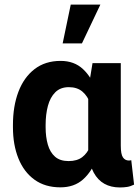

<svg xmlns="http://www.w3.org/2000/svg" viewBox="-20 -802 604 832"><path d="M36.1 -250.5V-260.7Q36.1 -341.8 59.8 -404.3Q83.5 -466.8 129.6 -502.4Q175.8 -538.1 242.7 -538.1Q301.8 -538.1 339.8 -502.4Q377.9 -466.8 399.4 -405.3Q420.9 -343.7 429.7 -266.1V-249Q420.9 -174.8 399.4 -116.5Q377.9 -58.1 339.6 -24.2Q301.3 9.8 241.7 9.8Q175.3 9.8 129.4 -23.4Q83.5 -56.6 59.8 -115.5Q36.1 -174.3 36.1 -250.5ZM177.7 -260.7V-250.5Q177.7 -208.5 187.3 -175.3Q196.8 -142.1 218.5 -123Q240.2 -104 277.3 -104Q314 -104 336.4 -121.1Q358.9 -138.2 370.8 -168.7Q382.8 -199.2 387.7 -238.8V-273.4Q383.8 -317.9 371.8 -351.8Q359.9 -385.7 337.2 -405Q314.5 -424.3 278.3 -424.3Q241.7 -424.3 219.5 -402.1Q197.3 -379.9 187.5 -342.8Q177.7 -305.7 177.7 -260.7ZM380.9 -528.3H503.4V-171.4Q503.4 -133.8 512.7 -120.1Q522 -106.4 538.6 -106.4Q542 -106.4 544.4 -106.9Q546.9 -107.4 548.8 -107.9L561 -2Q544.9 5.9 530.5 8.1Q516.1 10.3 499.5 10.3Q460.9 10.3 432.4 -5.6Q403.8 -21.5 386 -54.2Q368.2 -86.9 362.3 -138.7V-415ZM251.5 -613.8 286.6 -782.2H415L335 -613.8Z"/></svg>

Font: RobotoDEMO
Style: Regular
Weight: 400
Designer: Christian Robertson
Foundry: Google
Version: Version 2.136